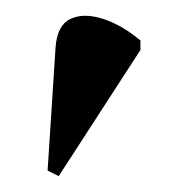

<svg xmlns="http://www.w3.org/2000/svg" viewBox="-20 -826 237 242"><path d="M54 -604 40 -611 50 -766Q52 -794 68.5 -802Q85 -810 109 -802.5Q133 -795 157 -775V-763Z"/></svg>

Font: Noto Serif Display ExtraCondensed SemiBold
Style: Regular
Weight: 600
Width: 2
Designer: Monotype Design Team
Foundry: Monotype Imaging Inc.
Version: Version 2.009